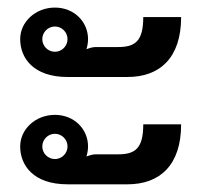

<svg xmlns="http://www.w3.org/2000/svg" viewBox="-20 -520 540 507"><path d="M125 -166.7C143.3 -166.7 158.3 -151.7 158.3 -133.3C158.3 -115 143.3 -100 125 -100C106.7 -100 91.7 -115 91.7 -133.3C91.7 -151.7 106.7 -166.7 125 -166.7ZM125 -216.7C74.2 -216.7 33.3 -179.2 33.3 -133.3C33.3 -83.3 68.3 -33.3 158.3 -33.3H316.7C401.7 -33.3 458.3 -83.3 458.3 -191.7H358.3C358.3 -127.5 336.7 -112.5 291.7 -112.5H233.3C225 -112.5 216.7 -110 208.3 -106.7C210.8 -115 212.5 -124.2 212.5 -133.3C212.5 -179.2 175.8 -216.7 125 -216.7ZM125 -450C143.3 -450 158.3 -435 158.3 -416.7C158.3 -398.3 143.3 -383.3 125 -383.3C106.7 -383.3 91.7 -398.3 91.7 -416.7C91.7 -435 106.7 -450 125 -450ZM125 -500C74.2 -500 33.3 -462.5 33.3 -416.7C33.3 -366.7 68.3 -316.7 158.3 -316.7H316.7C401.7 -316.7 458.3 -366.7 458.3 -475H358.3C358.3 -410.8 336.7 -395.8 291.7 -395.8H233.3C225 -395.8 216.7 -393.3 208.3 -390C210.8 -398.3 212.5 -407.5 212.5 -416.7C212.5 -462.5 175.8 -500 125 -500Z"/></svg>

Font: BoonHome
Style: Bold
Weight: 700
Designer: Sungsit Sawaiwan
Foundry: Sungsit Sawaiwan
Version: Version 0.2